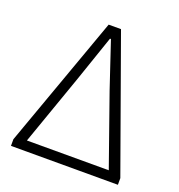

<svg xmlns="http://www.w3.org/2000/svg" viewBox="-131 -840 888 950"><g transform="rotate(20 312.5 -364.5)"><path d="M31 0H594V-35L345 -729H280L31 -35ZM96 -52 227 -424 310 -666H315L396 -424L527 -52Z"/></g></svg>

Font: Noto Sans JP Light
Style: Regular
Weight: 300
Designer: Ryoko NISHIZUKA (kana & ideographs); Paul D. Hunt (Latin, Greek & Cyrillic); Wenlong ZHANG (bopomofo); Sandoll Communica
Foundry: Adobe Systems Incorporated
Version: Version 1.004;PS 1.004;hotconv 1.0.82;makeotf.lib2.5.63406